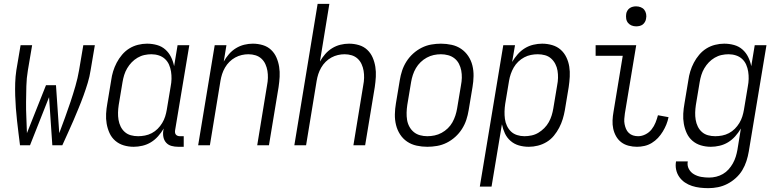

<svg xmlns="http://www.w3.org/2000/svg" viewBox="-20 -755 4040 998"><path d="M84 0Q80 -32 76 -64Q72 -96 68.5 -128Q65 -160 62.5 -192.5Q60 -225 59 -258Q58 -291 59 -324Q60 -357 65 -390L87 -520H147L125 -390Q118 -349 117 -307.5Q116 -266 115.5 -225.5Q115 -185 117 -144Q119 -103 120 -63L219 -312H271L288 -63Q303 -103 318 -144Q333 -185 346.5 -225.5Q360 -266 372 -307.5Q384 -349 391 -390L413 -520H473L451 -390Q446 -357 436 -324Q426 -291 414 -258Q402 -225 388.5 -192.5Q375 -160 361.5 -128Q348 -96 333 -64Q318 -32 304 0H252L235 -250L136 0Z M675 8Q648 8 623 0.5Q598 -7 579 -23.5Q560 -40 549.5 -63Q539 -86 534.5 -111.5Q530 -137 531.5 -164Q533 -191 538 -218L558 -338Q561 -361 568 -384Q575 -407 586.5 -429Q598 -451 614.5 -470.5Q631 -490 652 -503Q673 -516 697 -522Q721 -528 744 -528Q771 -528 796 -521Q821 -514 839.5 -497.5Q858 -481 869 -458.5Q880 -436 885 -411L903 -520H964L890 -77Q889 -71 890 -65Q891 -59 894.5 -55Q898 -51 903.5 -49Q909 -47 915 -47H935V8H906Q888 8 871.5 3.5Q855 -1 844 -13Q833 -25 829.5 -42Q826 -59 829 -77L831 -87Q818 -65 801.5 -46.5Q785 -28 764.5 -15.5Q744 -3 720.5 2.5Q697 8 675 8ZM698 -47Q715 -47 733.5 -50.5Q752 -54 769 -63Q786 -72 799.5 -85.5Q813 -99 823 -115.5Q833 -132 838.5 -149.5Q844 -167 847 -185L867 -305Q871 -325 871.5 -344.5Q872 -364 869 -383Q866 -402 858.5 -419Q851 -436 837.5 -448.5Q824 -461 805.5 -467Q787 -473 767 -473Q749 -473 730.5 -469Q712 -465 695 -455Q678 -445 664.5 -431Q651 -417 641 -400Q631 -383 625.5 -365Q620 -347 617 -329L597 -209Q594 -189 593.5 -170Q593 -151 596 -132.5Q599 -114 607 -97.5Q615 -81 628.5 -69Q642 -57 660 -52Q678 -47 698 -47Z M1010 0 1096 -520H1157L1143 -435Q1154 -455 1170 -473.5Q1186 -492 1206.5 -504.5Q1227 -517 1249.5 -522.5Q1272 -528 1294 -528Q1321 -528 1346 -520.5Q1371 -513 1389 -496Q1407 -479 1417 -456Q1427 -433 1431 -407.5Q1435 -382 1433.5 -355.5Q1432 -329 1428 -302L1378 0H1317L1368 -311Q1372 -331 1372.5 -350Q1373 -369 1370 -387Q1367 -405 1359.5 -421.5Q1352 -438 1339 -450Q1326 -462 1308.5 -467.5Q1291 -473 1271 -473Q1254 -473 1236.5 -469Q1219 -465 1202.5 -456Q1186 -447 1172.5 -433.5Q1159 -420 1149.5 -403.5Q1140 -387 1134.5 -370Q1129 -353 1126 -335L1071 0Z M1510 0 1631 -735H1692L1643 -435Q1654 -455 1670 -473.5Q1686 -492 1706.5 -504.5Q1727 -517 1749.5 -522.5Q1772 -528 1794 -528Q1821 -528 1846 -520.5Q1871 -513 1889 -496Q1907 -479 1917 -456Q1927 -433 1931 -407.5Q1935 -382 1933.5 -355.5Q1932 -329 1928 -302L1878 0H1817L1868 -311Q1872 -331 1872.5 -350Q1873 -369 1870 -387Q1867 -405 1859.5 -421.5Q1852 -438 1839 -450Q1826 -462 1808.5 -467.5Q1791 -473 1771 -473Q1754 -473 1736.5 -469Q1719 -465 1702.5 -456Q1686 -447 1672.5 -433.5Q1659 -420 1649.5 -403.5Q1640 -387 1634.5 -370Q1629 -353 1626 -335L1571 0Z M2201 8Q2173 8 2145.5 2Q2118 -4 2096 -19Q2074 -34 2059.5 -56.5Q2045 -79 2038.5 -105.5Q2032 -132 2032.5 -160.5Q2033 -189 2038 -218L2058 -338Q2062 -363 2070 -387.5Q2078 -412 2092.5 -435Q2107 -458 2127.5 -476.5Q2148 -495 2172 -507Q2196 -519 2221.5 -523.5Q2247 -528 2272 -528Q2300 -528 2327.5 -522Q2355 -516 2377 -501Q2399 -486 2414 -463.5Q2429 -441 2435.5 -414.5Q2442 -388 2441.5 -359.5Q2441 -331 2436 -302L2416 -182Q2412 -157 2404 -132.5Q2396 -108 2381.5 -85Q2367 -62 2346.5 -43.5Q2326 -25 2302 -13Q2278 -1 2252 3.5Q2226 8 2201 8ZM2201 -47Q2220 -47 2239 -51Q2258 -55 2275.5 -64.5Q2293 -74 2307.5 -88Q2322 -102 2331.5 -119Q2341 -136 2347 -154.5Q2353 -173 2356 -191L2376 -311Q2380 -331 2380.5 -350.5Q2381 -370 2377.5 -388.5Q2374 -407 2365.5 -423.5Q2357 -440 2342.5 -451.5Q2328 -463 2309.5 -468Q2291 -473 2272 -473Q2253 -473 2234.5 -469Q2216 -465 2198.5 -455.5Q2181 -446 2166.5 -432Q2152 -418 2142 -401Q2132 -384 2126 -365.5Q2120 -347 2117 -329L2097 -209Q2094 -189 2093.5 -169.5Q2093 -150 2096 -131.5Q2099 -113 2108 -96.5Q2117 -80 2131 -68.5Q2145 -57 2163.5 -52Q2182 -47 2201 -47Z M2474 215 2596 -520H2657L2642 -433Q2655 -455 2671.5 -473.5Q2688 -492 2708.5 -504.5Q2729 -517 2752.5 -522.5Q2776 -528 2798 -528Q2825 -528 2850.5 -520.5Q2876 -513 2894.5 -496.5Q2913 -480 2924 -457Q2935 -434 2939 -408.5Q2943 -383 2941.5 -356Q2940 -329 2936 -302L2916 -182Q2912 -159 2905 -136Q2898 -113 2886.5 -91Q2875 -69 2859 -49.5Q2843 -30 2821.5 -17Q2800 -4 2776 2Q2752 8 2729 8Q2702 8 2677.5 1Q2653 -6 2634 -22.5Q2615 -39 2604.5 -61.5Q2594 -84 2589 -109L2535 215ZM2706 -47Q2724 -47 2743 -51Q2762 -55 2778.5 -65Q2795 -75 2809 -89Q2823 -103 2832.5 -120Q2842 -137 2847.5 -155Q2853 -173 2856 -191L2876 -311Q2880 -331 2880.5 -350Q2881 -369 2878 -387.5Q2875 -406 2866.5 -422.5Q2858 -439 2844.5 -451Q2831 -463 2813 -468Q2795 -473 2775 -473Q2758 -473 2740 -469.5Q2722 -466 2705 -457Q2688 -448 2674 -434.5Q2660 -421 2650.5 -404.5Q2641 -388 2635 -370.5Q2629 -353 2626 -335L2606 -215Q2603 -195 2602.5 -175.5Q2602 -156 2604.5 -137Q2607 -118 2615 -101Q2623 -84 2636 -71.5Q2649 -59 2667.5 -53Q2686 -47 2706 -47Z M3291 8Q3269 8 3247.5 2.5Q3226 -3 3209.5 -15.5Q3193 -28 3182.5 -46.5Q3172 -65 3167.5 -86Q3163 -107 3164 -129.5Q3165 -152 3169 -174L3217 -465H3076V-520H3287L3228 -165Q3226 -151 3225 -137Q3224 -123 3226.5 -110Q3229 -97 3234 -85Q3239 -73 3248.5 -64Q3258 -55 3270.5 -51Q3283 -47 3297 -47Q3316 -47 3335 -56.5Q3354 -66 3367 -82.5Q3380 -99 3387.5 -118Q3395 -137 3400 -156L3455 -146Q3451 -126 3443.5 -107.5Q3436 -89 3425 -71Q3414 -53 3400 -38Q3386 -23 3368 -12Q3350 -1 3330 3.5Q3310 8 3291 8ZM3287 -618Q3274 -618 3263 -622.5Q3252 -627 3244.5 -636Q3237 -645 3235 -657.5Q3233 -670 3235 -683Q3236 -691 3241 -699.5Q3246 -708 3253.5 -713Q3261 -718 3269.5 -720Q3278 -722 3286 -722Q3299 -722 3310.5 -717.5Q3322 -713 3329 -704Q3336 -695 3338.5 -682.5Q3341 -670 3338 -657Q3337 -649 3332 -640.5Q3327 -632 3320 -627Q3313 -622 3304 -620Q3295 -618 3287 -618Z M3662 223Q3640 223 3618.5 220.5Q3597 218 3577 211.5Q3557 205 3540 193.5Q3523 182 3511 165Q3499 148 3494.5 127Q3490 106 3494 84H3555Q3551 105 3560.5 123Q3570 141 3587.5 151Q3605 161 3625 164.5Q3645 168 3666 168Q3684 168 3702.5 163.5Q3721 159 3737.5 149.5Q3754 140 3767 125.5Q3780 111 3789.5 94Q3799 77 3804.5 59Q3810 41 3813 24L3831 -87Q3818 -65 3801.5 -46.5Q3785 -28 3764.5 -15.5Q3744 -3 3720.5 2.5Q3697 8 3675 8Q3648 8 3623 0.5Q3598 -7 3579 -23.5Q3560 -40 3549.5 -63Q3539 -86 3534.5 -111.5Q3530 -137 3531.5 -164Q3533 -191 3538 -218L3558 -338Q3561 -361 3568 -384Q3575 -407 3586.5 -429Q3598 -451 3614.5 -470.5Q3631 -490 3652 -503Q3673 -516 3697 -522Q3721 -528 3744 -528Q3771 -528 3796 -521Q3821 -514 3839.5 -497.5Q3858 -481 3869 -458.5Q3880 -436 3885 -411L3903 -520H3964L3872 33Q3868 57 3860 82Q3852 107 3838.5 129.5Q3825 152 3804.5 170.5Q3784 189 3760.5 201Q3737 213 3712 218Q3687 223 3662 223ZM3698 -47Q3715 -47 3733.5 -50.5Q3752 -54 3769 -63Q3786 -72 3799.5 -85.5Q3813 -99 3823 -115.5Q3833 -132 3838.5 -149.5Q3844 -167 3847 -185L3867 -305Q3871 -325 3871.5 -344.5Q3872 -364 3869 -383Q3866 -402 3858.5 -419Q3851 -436 3837.5 -448.5Q3824 -461 3805.5 -467Q3787 -473 3767 -473Q3749 -473 3730.5 -469Q3712 -465 3695 -455Q3678 -445 3664.5 -431Q3651 -417 3641 -400Q3631 -383 3625.5 -365Q3620 -347 3617 -329L3597 -209Q3594 -189 3593.5 -170Q3593 -151 3596 -132.5Q3599 -114 3607 -97.5Q3615 -81 3628.5 -69Q3642 -57 3660 -52Q3678 -47 3698 -47Z"/></svg>

Font: Iosevka Term Curly Light
Style: Italic
Weight: 300
Italic angle: -9°
Designer: Belleve Invis
Foundry: Belleve Invis
Version: Version 32.3.0